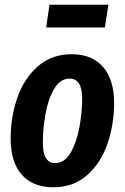

<svg xmlns="http://www.w3.org/2000/svg" viewBox="-20 -775 527 811"><path d="M25 -190Q25 -280 53 -361.5Q81 -443 139.5 -494.5Q198 -546 283 -546Q368 -546 415 -492.5Q462 -439 462 -340Q462 -251 434.5 -169.5Q407 -88 349 -36Q291 16 205 16Q119 16 72 -37Q25 -90 25 -190ZM327 -359Q327 -443 274 -443Q234 -443 208.5 -399Q183 -355 172 -292.5Q161 -230 161 -172Q161 -86 213 -86Q253 -86 278.5 -130.5Q304 -175 315.5 -238Q327 -301 327 -359ZM175 -659 189 -755H438L423 -659Z"/></svg>

Font: Fira Sans Compressed SemiBold
Style: Italic
Weight: 600
Width: 1
Italic angle: -8°
Designer: bBox Type GmbH & Carrois Corporate GbR & Edenspiekermann AG
Foundry: bBox Type GmbH & Carrois Corporate GbR & Edenspiekermann AG
Version: Version 4.301